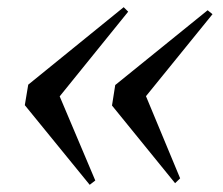

<svg xmlns="http://www.w3.org/2000/svg" viewBox="-20 -578 620 534"><path d="M324 -558 336.5 -545.5 146 -310 245 -76 229.5 -64 49 -285.5 58.5 -342.5ZM557.5 -549.5 571 -538.5 386 -310.5 481 -82 467 -68.5 291.5 -284.5 300.5 -341.5Z"/></svg>

Font: Merriweather 144pt Medium
Style: Italic
Weight: 500
Italic angle: -7.8°
Version: Version 2.101